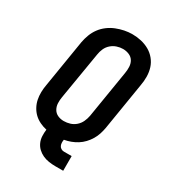

<svg xmlns="http://www.w3.org/2000/svg" viewBox="-215 -862 1030 1144"><g transform="rotate(30 300.0 -290.5)"><path d="M349 165Q326 165 303.5 161.5Q281 158 261.5 149Q242 140 226.5 125.5Q211 111 202 91Q193 71 192 48Q191 25 194 3Q170 -2 147 -13Q124 -24 106.5 -40.5Q89 -57 77 -79Q65 -101 60 -125Q55 -149 55.5 -175.5Q56 -202 61 -228L114 -553Q119 -580 129 -606.5Q139 -633 156 -656Q173 -679 196.5 -696.5Q220 -714 246.5 -724.5Q273 -735 300 -740.5Q327 -746 355 -746Q386 -746 416 -739Q446 -732 471.5 -717.5Q497 -703 516 -680Q535 -657 544 -629Q553 -601 553.5 -569.5Q554 -538 548 -507L495 -182Q491 -160 484 -138.5Q477 -117 465 -97Q453 -77 436.5 -59.5Q420 -42 400 -29.5Q380 -17 358.5 -9Q337 -1 314 3Q312 14 312.5 24.5Q313 35 317 44Q321 53 330 58.5Q339 64 349 64H403V165ZM257 -93Q279 -93 300 -99.5Q321 -106 338 -121Q355 -136 364.5 -156.5Q374 -177 378 -199L431 -523Q435 -545 434 -567.5Q433 -590 422.5 -607.5Q412 -625 392 -633.5Q372 -642 350 -642Q329 -642 308 -635Q287 -628 270 -613Q253 -598 244 -577.5Q235 -557 232 -536L178 -212Q174 -190 175 -168Q176 -146 186.5 -128Q197 -110 216 -101.5Q235 -93 257 -93Z"/></g></svg>

Font: Iosevka Curly Slab ExObl
Style: Bold
Weight: 700
Width: 7
Italic angle: -9°
Monospace: yes
Designer: Belleve Invis
Foundry: Belleve Invis
Version: Version 11.0.0; ttfautohint (v1.8.3)